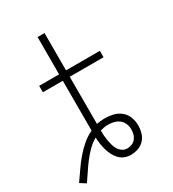

<svg xmlns="http://www.w3.org/2000/svg" viewBox="-183 -837 866 959"><g transform="rotate(-30 250.0 -357.0)"><path d="M33 21 0 0Q20 -28 39 -56Q58 -84 80 -110Q102 -136 128 -158.5Q154 -181 185 -196V-483H70V-520H185V-735H225V-520H420V-483H225V-211Q236 -213 247.5 -214.5Q259 -216 270 -216Q295 -216 319 -210.5Q343 -205 362.5 -189.5Q382 -174 391 -150.5Q400 -127 400 -103Q400 -81 394 -59.5Q388 -38 373 -22Q358 -6 337 1Q316 8 295 8Q276 8 259 1Q242 -6 229.5 -19.5Q217 -33 209 -49.5Q201 -66 196 -83.5Q191 -101 188.5 -119Q186 -137 185 -155Q160 -141 139 -120Q118 -99 100 -75.5Q82 -52 66 -27.5Q50 -3 33 21ZM295 -29Q309 -29 322 -34Q335 -39 344 -50Q353 -61 356.5 -74.5Q360 -88 360 -102Q360 -119 353.5 -135Q347 -151 333.5 -161.5Q320 -172 303.5 -176Q287 -180 270 -180Q258 -180 247 -178Q236 -176 225 -173Q225 -158 226 -143.5Q227 -129 229.5 -114.5Q232 -100 236 -85.5Q240 -71 247.5 -58.5Q255 -46 267.5 -37.5Q280 -29 295 -29Z"/></g></svg>

Font: Iosevka Extralight
Style: Regular
Weight: 200
Monospace: yes
Designer: Belleve Invis
Foundry: Belleve Invis
Version: Version 32.0.1; ttfautohint (v1.8.4)